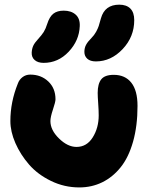

<svg xmlns="http://www.w3.org/2000/svg" viewBox="-20 -799 669 831"><path d="M395 -533.2Q370.6 -533.2 357.9 -544.7Q345.2 -556.2 345.2 -574.2Q345.2 -591.3 352.3 -604.7Q359.4 -618.2 376 -634.8Q387.7 -646.5 395.8 -661.1Q403.8 -675.8 407.2 -686.3Q410.6 -696.8 417 -720.2Q433.6 -778.8 496.1 -778.8Q527.3 -778.8 544.2 -762Q561 -745.1 561 -711.9Q561 -639.6 510.7 -586.4Q460.4 -533.2 395 -533.2ZM168.9 -526.9Q144 -526.9 130.1 -539.1Q116.2 -551.3 117.2 -571.8Q118.2 -588.4 124 -601.1Q129.9 -613.8 144 -628.9Q160.6 -647 169.2 -660.6Q177.7 -674.3 184.1 -694.8Q194.3 -727.1 211.2 -740Q228 -752.9 255.9 -752.9Q288.1 -752.9 307.4 -735.8Q326.7 -718.8 325.2 -686Q322.8 -623.5 277.3 -575.2Q231.9 -526.9 168.9 -526.9ZM323.2 12.2Q258.3 12.2 200.7 -15.9Q143.1 -43.9 105.7 -86.9Q68.4 -129.9 46.6 -179.7Q24.9 -229.5 24.9 -274.9Q24.9 -357.4 57.1 -437Q63 -454.1 77.4 -465.1Q91.8 -476.1 110.8 -476.1Q157.7 -476.1 189 -446.5Q220.2 -417 220.2 -369.1Q220.2 -357.9 209.2 -325.2Q198.2 -292.5 198.2 -274.9Q198.2 -235.8 235.6 -199.5Q272.9 -163.1 311 -163.1Q355.5 -163.1 381.3 -204.3Q407.2 -245.6 407.2 -299.8Q407.2 -320.8 405 -351.3Q402.8 -381.8 402.8 -397Q402.8 -436 418.2 -455.6Q433.6 -475.1 472.2 -475.1Q521.5 -475.1 548.3 -441.2Q575.2 -407.2 575.2 -340.8Q575.2 -253.9 555.9 -185.8Q536.6 -117.7 502.2 -75Q467.8 -32.2 422.4 -10Q377 12.2 323.2 12.2Z"/></svg>

Font: Shantell Sans Irregular Bouncy
Style: Regular
Weight: 800
Designer: Stephen Nixon, Anya Danilova, Shantell Martin
Foundry: Arrow Type
Version: Version 1.006;[9816181b4]